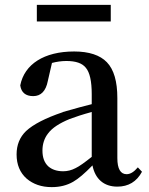

<svg xmlns="http://www.w3.org/2000/svg" viewBox="-20 -752 609 787"><path d="M192 15C225 15 254 8 280 -7C301 -19 327 -41 359 -74C370 -19 405 13 461 13C506 13 540 -7 562 -48L545 -66C529 -47 514 -38 499 -38C474 -38 461 -60 461 -104V-350C461 -418 447 -467 418 -497C390 -526 345 -541 284 -541C161 -541 80 -489 63 -402C67 -373 85 -358 116 -358C148 -358 168 -379 176 -420L193 -494C212 -499 232 -502 252 -502C291 -502 317 -493 332 -474C348 -455 356 -419 356 -366V-325C329 -318 289 -308 238 -293L237 -292C166 -268 116 -242 87 -215C61 -190 48 -158 48 -119C48 -77 62 -44 89 -20C116 3 150 15 192 15ZM239 -50C213 -50 193 -57 178 -70C162 -85 154 -106 154 -135C154 -162 162 -186 177 -205C194 -228 224 -247 265 -264C289 -273 319 -283 356 -293V-109C327 -86 305 -70 290 -63C273 -54 256 -50 239 -50ZM434 -664V-732H131V-664Z"/></svg>

Font: AllPunType SemiBold
Style: Regular
Weight: 600
Version: 1.0